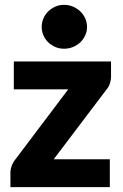

<svg xmlns="http://www.w3.org/2000/svg" viewBox="-20 -772 506 792"><path d="M438 -456.5Q438 -440.5 432.5 -425.5Q427 -410.5 418 -401L201.5 -115H433V0H23V-63Q23 -72.5 28 -87Q33 -101.5 43 -114L261.5 -403.5H37V-518.5H438ZM339 -661Q339 -642.5 331.5 -626Q324 -609.5 311 -597.2Q298 -585 280.8 -578Q263.5 -571 244 -571Q225 -571 208.5 -578Q192 -585 179.2 -597.2Q166.5 -609.5 159.2 -626Q152 -642.5 152 -661Q152 -679.5 159.2 -696.2Q166.5 -713 179.2 -725.2Q192 -737.5 208.5 -744.8Q225 -752 244 -752Q263.5 -752 280.8 -744.8Q298 -737.5 311 -725.2Q324 -713 331.5 -696.2Q339 -679.5 339 -661Z"/></svg>

Font: Lato 2
Style: Regular
Weight: 900
Designer: Lukasz Dziedzic with Adam Twardoch and Botio Nikoltchev
Foundry: tyPoland Lukasz Dziedzic
Version: Version 2.015; 2015-08-06; http://www.latofonts.com/